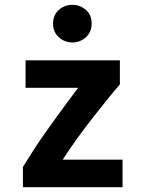

<svg xmlns="http://www.w3.org/2000/svg" viewBox="-20 -776 600 796"><path d="M75 0V-84Q96 -118 119 -153.5Q142 -189 166.5 -224Q191 -259 215.5 -292.5Q240 -326 262.5 -356.5Q285 -387 304 -412H86V-526H477V-426Q461 -408 432.5 -373Q404 -338 369 -293.5Q334 -249 300 -202Q266 -155 240 -114H488V0ZM280 -600Q248 -600 224 -621.5Q200 -643 200 -678Q200 -714 224 -735Q248 -756 280 -756Q312 -756 336 -735Q360 -714 360 -679Q360 -643 336 -621.5Q312 -600 280 -600Z"/></svg>

Font: Ubuntu Sans Mono
Style: Regular
Weight: 400
Monospace: yes
Designer: Dalton Maag Ltd
Foundry: Dalton Maag Ltd
Version: Version 1.006